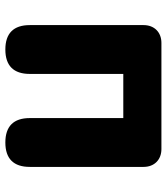

<svg xmlns="http://www.w3.org/2000/svg" viewBox="26 -634 609 700"><g transform="rotate(90 330.0 -284.5)"><path d="M72 -284V-89C72 -30 102 0 161 0C220 0 250 -30 250 -89V-430H411V-89C411 -30 441 0 500 0C559 0 589 -30 589 -89V-504C589 -543 563 -569 524 -569H330H137C98 -569 72 -543 72 -504Z"/></g></svg>

Font: GenSenRounded2 TW H
Style: Regular
Weight: 900
Version: Version 2.100;PS 2.1;hotconv 16.6.51;makeotf.lib2.5.65220 DE